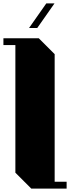

<svg xmlns="http://www.w3.org/2000/svg" viewBox="-20 -1104 430 1124"><path d="M370 -40V0H163L70 -93V-840H0V-880H207L300 -787V-40ZM299 -1084H251L150 -940H198Z"/></svg>

Font: Kumar One
Style: Regular
Weight: 400
Designer: Parimal Parmar
Foundry: Indian Type Foundry
Version: Version 1.000;PS 1.000;hotconv 1.0.88;makeotf.lib2.5.647800